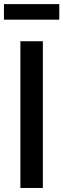

<svg xmlns="http://www.w3.org/2000/svg" viewBox="-24 -932 314 952"><path d="M188.5 -727.5V0H77.1V-727.5ZM270 -911.6V-834.5H-4.4V-911.6Z"/></svg>

Font: Inter 18pt Medium
Style: Regular
Weight: 500
Designer: Rasmus Andersson
Foundry: rsms
Version: Version 4.001;git-66647c0bb